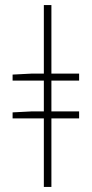

<svg xmlns="http://www.w3.org/2000/svg" viewBox="-20 -742 364 762"><path d="M30 -272V-296L108 -300H294V-272ZM30 -422V-446L108 -450H294V-422ZM154 0V-722H184V0Z"/></svg>

Font: SourceSans3VF
Style: Regular
Weight: 200
Designer: Paul D. Hunt
Foundry: Adobe
Version: Version 3.052;hotconv 1.1.0;makeotfexe 2.6.0